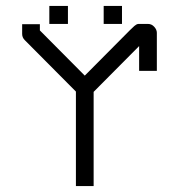

<svg xmlns="http://www.w3.org/2000/svg" viewBox="-20 -679 580 650"><path d="M85 -597H115V-576L267 -423L420 -577Q422.5 -579 427.2 -583.8Q432 -588.5 434.8 -591Q437.5 -593.5 441.5 -595.8Q445.5 -598 449 -598H481Q493.5 -598 502.2 -588.2Q511 -578.5 511 -568V-439H481H451V-523L297 -368V-49H267H237V-369L64 -543Q55 -552 55 -564V-597ZM147 -659H210V-598H147ZM331 -659H393V-598H331Z"/></svg>

Font: 3270 Nerd Font Mono
Style: Regular
Weight: 400
Monospace: yes
Version: Version 3.0.1;Nerd Fonts 3.0.0